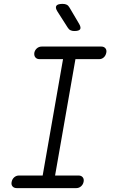

<svg xmlns="http://www.w3.org/2000/svg" viewBox="-20 -970 640 990"><path d="M264 -65H385Q399 -65 406.5 -56Q414 -47 411 -32Q408 -18 397.5 -9Q387 0 373 0H67Q52 0 44.5 -9Q37 -18 40 -32Q43 -47 53.5 -56Q64 -65 78 -65H200L305 -665H184Q170 -665 162.5 -674Q155 -683 157 -698Q160 -712 170.5 -721Q181 -730 196 -730H502Q516 -730 523.5 -721Q531 -712 528 -698Q525 -683 515 -674Q505 -665 491 -665H369ZM363 -810Q352 -810 343.5 -814Q335 -818 329 -828L276 -911Q264 -930 270.5 -940Q277 -950 303 -950Q316 -950 324.5 -945.5Q333 -941 339 -930L388 -847Q399 -828 393 -819Q387 -810 363 -810Z"/></svg>

Font: Maple Mono NL ExtraLight
Style: Italic
Weight: 275
Italic angle: -10°
Monospace: yes
Designer: subframe7536
Version: Version 7.000